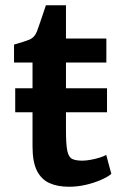

<svg xmlns="http://www.w3.org/2000/svg" viewBox="-20 -704 466 732"><path d="M38 -276V-367.5H388V-276ZM243 8Q199.5 8 168.5 -6Q137.5 -20 120.8 -53.2Q104 -86.5 104 -145.5V-465.5H33.5V-534Q70.5 -544.5 91 -552.5Q111.5 -560.5 121 -584.5Q125 -595.5 130.2 -610.8Q135.5 -626 141.8 -644.5Q148 -663 155 -684H231.5V-557H385.5V-465.5H231.5V-207.5Q231.5 -154 236.5 -129.5Q241.5 -105 255 -98.2Q268.5 -91.5 294 -91.5Q308 -91.5 325.8 -94.8Q343.5 -98 359.8 -103Q376 -108 385 -113.5L404.5 -41Q390 -29 364 -17.8Q338 -6.5 306.5 0.8Q275 8 243 8Z"/></svg>

Font: Merriweather Sans Medium
Style: Regular
Weight: 500
Designer: Eben Sorkin
Foundry: Eben Sorkin
Version: Version 2.001